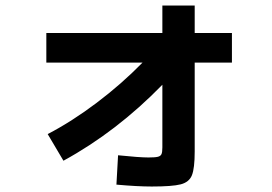

<svg xmlns="http://www.w3.org/2000/svg" viewBox="-20 -643 978 690"><path d="M492.2 -418H146.5V-524.4H563.5V-623H679.7V-524.4H813.5V-418H679.7V-98.6Q679.7 -38.1 669.7 -13.2Q659.7 11.7 629.4 19.5Q599.1 27.3 525.4 27.3Q473.6 27.3 398.4 20.5L404.3 -85Q481 -77.1 513.7 -77.1Q537.6 -77.1 547.4 -79.6Q557.1 -82 560.3 -89.1Q563.5 -96.2 563.5 -113.3V-338.4Q399.4 -169.9 208 -65.4L151.4 -161.1Q239.3 -207 327.6 -273.7Q416 -340.3 492.2 -418Z"/></svg>

Font: Pretendard
Style: Bold
Weight: 700
Designer: Base glyphs from Inter by Rasmus Andersson; Hangeul glyphs from Noto Sans CJK(Source Han Sans) by Jang Soo-young and Kan
Foundry: Kil Hyung-jin
Version: Version 1.309